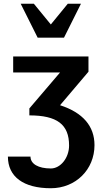

<svg xmlns="http://www.w3.org/2000/svg" viewBox="-20 -800 551 1020"><path d="M482 -29C482 -130 420 -202 299 -241L450 -419V-500H50V-415H299L136 -224V-187C283 -187 347 -139 347 -27C347 38 302 95 250 95C184 95 142 71 142 32H22C22 139 105 200 250 200C382 200 482 101 482 -29ZM320 -600 410 -780H340L250 -670L160 -780H90L180 -600Z"/></svg>

Font: Perun
Style: Bold
Weight: 700
Foundry: Copyright (c) Stefan Peev, Context Ltd, 2016
Version: Version 1.089